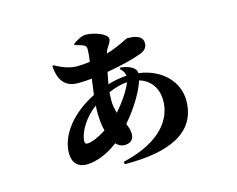

<svg xmlns="http://www.w3.org/2000/svg" viewBox="-95 -756 1191 964"><g transform="rotate(-15 500.0 -274.5)"><path d="M218 -504C222 -440 247 -389 321 -389C344 -389 368 -390 393 -393L382 -311C266 -253 185 -158 185 -60C185 -9 214 17 256 17C306 17 367 -6 422 -49C434 -36 449 -28 467 -28C495 -28 515 -42 515 -73C515 -93 509 -110 501 -128C552 -187 600 -260 620 -323C677 -306 711 -259 711 -194C711 -105 650 3 440 52L442 65C673 67 823 3 823 -165C823 -262 745 -344 626 -359C626 -368 623 -376 616 -383C600 -398 578 -406 547 -410L541 -403C556 -390 564 -376 565 -362C532 -360 499 -354 466 -344L478 -405C554 -418 620 -435 659 -450C683 -459 697 -473 697 -497C697 -528 670 -543 617 -543C610 -543 567 -515 499 -495C505 -525 530 -541 530 -564C530 -589 464 -614 419 -614C398 -614 369 -597 352 -584L353 -578C368 -574 386 -569 395 -565C408 -559 411 -554 411 -540C411 -523 409 -501 405 -477C384 -474 362 -472 340 -472C294 -472 260 -489 223 -508ZM559 -330C544 -291 507 -236 470 -195C464 -214 459 -236 459 -263L461 -304C498 -320 530 -328 559 -330ZM387 -125C351 -102 313 -84 287 -84C278 -84 275 -89 275 -98C275 -141 313 -210 377 -257L376 -228C376 -192 379 -156 387 -125Z"/></g></svg>

Font: Noto Serif SC Black
Style: Regular
Weight: 900
Designer: Ryoko NISHIZUKA 西塚涼子 (kana & ideographs); Frank Grießhammer (Latin, Greek & Cyrillic); Wenlong ZHANG 张文龙 (bopomofo); San
Foundry: Adobe
Version: Version 2.001;hotconv 1.1.0;makeotfexe 2.6.0